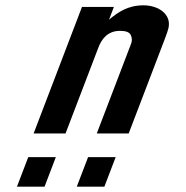

<svg xmlns="http://www.w3.org/2000/svg" viewBox="-20 -696 699 722"><path d="M390 -622 408.3 -670H288.3L106.4 -194H226.4L349.5 -516C360.9 -546 382.2 -580 431.4 -580C453.1 -580 466.4 -575 471.3 -565C480.9 -545.6 473.1 -532.1 467 -516L343.9 -194H463.9L600.7 -552C607.1 -568.7 611.3 -581.3 613.4 -590C625.5 -640.9 577.7 -676 519.4 -676C460.1 -676 423.5 -649.9 390 -622ZM189.9 -105H86.2L43.7 6H147.5ZM414.9 -105H311.2L268.7 6H372.5Z"/></svg>

Font: Din Kursivschrift
Style: Extended Italic
Weight: 400
Version: Version 1.089